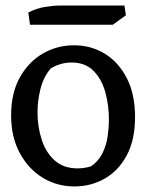

<svg xmlns="http://www.w3.org/2000/svg" viewBox="-20 -651 531 691"><path d="M248 20Q185 20 133.5 -11.5Q82 -43 51 -100.5Q20 -158 20 -236Q20 -316 51.5 -372.5Q83 -429 134.5 -458.5Q186 -488 246 -488Q308 -488 357.5 -457.5Q407 -427 436.5 -369.5Q466 -312 466 -230Q466 -147 436 -91.5Q406 -36 356.5 -8Q307 20 248 20ZM259 -45Q282 -45 307 -52Q335 -71 349 -100Q363 -129 367.5 -161Q372 -193 372 -219Q372 -274 358.5 -321Q345 -368 315.5 -397Q286 -426 238 -426Q215 -426 195 -419.5Q175 -413 162 -404Q136 -373 125.5 -330.5Q115 -288 115 -247Q115 -195 130 -148.5Q145 -102 177 -73.5Q209 -45 259 -45ZM88 -562 82 -606Q111 -621 141.5 -626Q172 -631 195 -631H428L433 -596L386 -562Z"/></svg>

Font: Eczar
Style: Regular
Weight: 400
Designer: Vaibhav Singh
Foundry: Rosetta Type Foundry
Version: Version 2.000